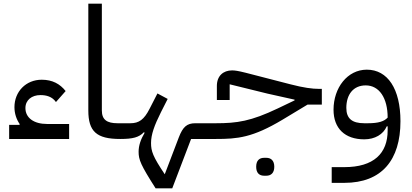

<svg xmlns="http://www.w3.org/2000/svg" viewBox="-20 -760 2255 1050"><path d="M30 0H358V-82H237C166 -82 119 -115 119 -169C119 -213 154 -240 201 -240C233 -240 265 -232 286 -202L339 -262C308 -301 267 -324 208 -324C122 -324 59 -259 59 -174C59 -139 70 -107 88 -81L86 -77H30Z M637 0H638L658 -20V-86H623C565 -86 537 -105 537 -156V-740H463V-156C463 -41 508 0 637 0Z M831 270H922L1025 0H1106L1126 -20V-86H1048C1002 -86 980 -66 958 -9L881 193C816 96 806 67 806 22C806 -24 824 -74 860 -146L897 -219L841 -249L798 -165C768 -106 740 -86 693 -86H658L638 -66V0C707 0 740 -9 767 -37L771 -34C749 3 738 37 738 70C738 114 750 143 831 270Z M1425 201H1436C1462 201 1480 186 1480 152C1480 118 1462 103 1436 103H1425C1398 103 1381 118 1381 152C1381 186 1398 201 1425 201ZM1106 0H1160C1279 0 1361 -7 1526 -106L1662 -188H1740V-274H1724C1688 -274 1641 -280 1568 -299L1324 -362C1280 -373 1264 -375 1249 -375C1201 -375 1166 -345 1166 -290V-213H1236V-299L1443 -248L1591 -215V-211L1499 -167C1352 -97 1277 -86 1160 -86H1126L1106 -66Z M1794 240H1863C2068 240 2170 115 2170 -97C2170 -274 2100 -379 1986 -379C1880 -379 1804 -280 1804 -160C1804 -58 1866 2 1972 2C2030 2 2076 -25 2095 -69H2100V-47C2100 79 2024 154 1863 154H1794ZM1992 -86H1972C1905 -86 1874 -112 1874 -170C1874 -243 1912 -293 1980 -293C2054 -293 2100 -224 2100 -117C2081 -96 2049 -86 1992 -86Z"/></svg>

Font: IBM Plex Arabic
Style: Regular
Weight: 400
Designer: Mike Abbink, Paul van der Laan, Pieter van Rosmalen, Wael Morcos, Khajak Apelian
Foundry: Bold Monday
Version: Version 1.0